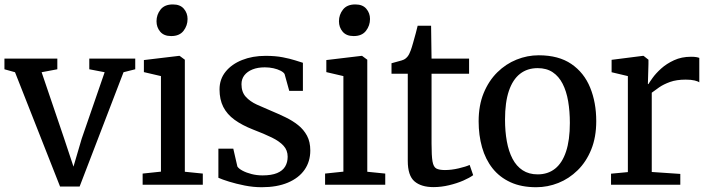

<svg xmlns="http://www.w3.org/2000/svg" viewBox="-22 -812 3118 844"><path d="M242 8 44 -494.5 -2.5 -507.5V-554.5H230V-507.5L161 -494.5L259 -206L301 -79.5L337 -202L438 -494.5L370.5 -507.5V-554.5H572.5V-507.5L521 -494.5L328 8Z M605 0V-49L685.5 -57.5V-477.5L610.5 -495V-548L765.5 -566.5H767.5L790.5 -549.5V-57L869.5 -49V0ZM730 -653.5Q698.5 -653.5 682.2 -672.8Q666 -692 666 -718.5Q666 -747.5 683.8 -770Q701.5 -792.5 737.5 -792.5H738.5Q770 -792.5 786.2 -773.5Q802.5 -754.5 802.5 -728.5Q802.5 -699.5 784.8 -676.5Q767 -653.5 731 -653.5Z M1128.5 11Q1091 11 1053.5 3.5Q1016 -4 985.2 -13.5Q954.5 -23 938 -30.5V-158.5H1003.5L1021.5 -80Q1027.5 -70.5 1044.5 -61.5Q1061.5 -52.5 1084.2 -46.8Q1107 -41 1132 -41Q1171.5 -41 1196 -51.2Q1220.5 -61.5 1231.5 -80Q1242.5 -98.5 1242.5 -123Q1242.5 -151.5 1224.5 -171.2Q1206.5 -191 1172.8 -207.5Q1139 -224 1090.5 -242.5Q1042 -261.5 1009 -285.5Q976 -309.5 959.5 -342Q943 -374.5 943 -419Q943 -464 969.8 -497Q996.5 -530 1042.2 -548.2Q1088 -566.5 1145.5 -566.5Q1188.5 -566.5 1220.8 -560.2Q1253 -554 1275.2 -546.8Q1297.5 -539.5 1309.5 -536V-412.5H1249.5L1229 -486.5Q1224.5 -494.5 1211.2 -501.2Q1198 -508 1180 -512Q1162 -516 1142 -516Q1111 -516 1088 -506.8Q1065 -497.5 1052.2 -481Q1039.5 -464.5 1039.5 -442Q1039.5 -407.5 1058.2 -386.8Q1077 -366 1107 -352.2Q1137 -338.5 1169.5 -325Q1202 -311.5 1233 -296.5Q1264 -281.5 1288.5 -262Q1313 -242.5 1327.5 -215.5Q1342 -188.5 1342 -150.5Q1342 -102 1316.8 -65.8Q1291.5 -29.5 1243.5 -9.2Q1195.5 11 1128.5 11Z M1407 0V-49L1487.5 -57.5V-477.5L1412.5 -495V-548L1567.5 -566.5H1569.5L1592.5 -549.5V-57L1671.5 -49V0ZM1532 -653.5Q1500.5 -653.5 1484.2 -672.8Q1468 -692 1468 -718.5Q1468 -747.5 1485.8 -770Q1503.5 -792.5 1539.5 -792.5H1540.5Q1572 -792.5 1588.2 -773.5Q1604.5 -754.5 1604.5 -728.5Q1604.5 -699.5 1586.8 -676.5Q1569 -653.5 1533 -653.5Z M1883.5 10.5Q1829.5 10.5 1800 -14.8Q1770.5 -40 1770.5 -105V-488H1699V-534Q1708.5 -537 1720.8 -540Q1733 -543 1743.2 -546.2Q1753.5 -549.5 1758.5 -553Q1764.5 -557.5 1768.8 -562.5Q1773 -567.5 1776.5 -574.2Q1780 -581 1783.5 -590.5Q1788 -602.5 1794 -624Q1800 -645.5 1805.8 -666.5Q1811.5 -687.5 1814 -699H1873L1875 -554.5H2040V-488H1875V-181Q1875 -127 1879.2 -102.5Q1883.5 -78 1896.2 -71.2Q1909 -64.5 1934 -64.5Q1962.5 -64.5 1994.5 -72Q2026.5 -79.5 2042.5 -87L2058 -42Q2042.5 -30.5 2014.5 -18.2Q1986.5 -6 1952 2.2Q1917.5 10.5 1883.5 10.5Z M2082 -278.5Q2082 -349 2104.2 -403Q2126.5 -457 2164 -494Q2201.5 -531 2248.8 -550Q2296 -569 2346 -569Q2433.5 -569 2489.5 -530.8Q2545.5 -492.5 2572.2 -427Q2599 -361.5 2599 -279.5Q2599 -209 2577 -154.8Q2555 -100.5 2517.2 -63.5Q2479.5 -26.5 2432.5 -7.8Q2385.5 11 2335 11Q2269.5 11 2221.8 -11Q2174 -33 2143 -72.2Q2112 -111.5 2097 -164.5Q2082 -217.5 2082 -278.5ZM2341.5 -45.5Q2386.5 -45.5 2418 -70.5Q2449.5 -95.5 2466.2 -145.8Q2483 -196 2483 -271.5Q2483 -323 2475.5 -367Q2468 -411 2451.2 -443.8Q2434.5 -476.5 2407.5 -494.5Q2380.5 -512.5 2341.5 -512.5Q2296 -512.5 2264 -487.5Q2232 -462.5 2215 -412.5Q2198 -362.5 2198 -286.5Q2198 -234.5 2206 -190.5Q2214 -146.5 2231 -114Q2248 -81.5 2275.5 -63.5Q2303 -45.5 2341.5 -45.5Z M2664 0V-48.5L2738 -55.5V-477.5L2666.5 -494.5V-549L2804 -566.5H2807L2828.5 -549.5V-530.5L2826 -442.5H2828.5Q2833 -450.5 2847 -470Q2861 -489.5 2884.5 -510.8Q2908 -532 2941 -547.2Q2974 -562.5 3015.5 -562.5Q3030 -562.5 3038.5 -561Q3047 -559.5 3052 -557.5V-450Q3046.5 -454.5 3031.5 -458.2Q3016.5 -462 2992.5 -462Q2952 -462 2923.5 -451.8Q2895 -441.5 2875.8 -428.2Q2856.5 -415 2843 -404.5V-56L2968.5 -47.5V0Z"/></svg>

Font: Merriweather 20pt
Style: Regular
Weight: 400
Version: Version 2.100